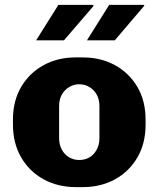

<svg xmlns="http://www.w3.org/2000/svg" viewBox="-20 -756 649 786"><path d="M291 10Q217 10 158.5 -22Q100 -54 66.5 -112Q33 -170 33 -246V-266Q33 -343 66.5 -400Q100 -457 158 -489Q216 -521 290 -521H318Q393 -521 451 -489Q509 -457 542.5 -400Q576 -343 576 -266V-246Q576 -169 542.5 -111.5Q509 -54 451 -22Q393 10 319 10ZM304 -101Q328 -101 346.5 -112Q365 -123 376 -143.5Q387 -164 387 -190V-322Q387 -349 376 -368.5Q365 -388 346.5 -399.5Q328 -411 304 -411Q282 -411 263 -399.5Q244 -388 233 -368.5Q222 -349 222 -322V-190Q222 -164 233 -143.5Q244 -123 263 -112Q282 -101 304 -101ZM336 -591 427 -736H569L571 -733L450 -591ZM128 -591 219 -736H358L364 -733L242 -591Z"/></svg>

Font: Chivo Medium ExtraBold
Style: Regular
Weight: 800
Version: Version 2.002